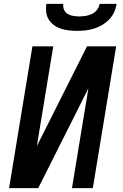

<svg xmlns="http://www.w3.org/2000/svg" viewBox="-20 -975 640 995"><path d="M27 0 148 -735H256L171 -218L431 -735H582L461 0H353L438 -517L178 0ZM379 -815Q357 -815 336 -817.5Q315 -820 295.5 -826.5Q276 -833 259.5 -845Q243 -857 232.5 -874Q222 -891 219.5 -912Q217 -933 220 -955H308Q306 -939 312 -924.5Q318 -910 331 -902.5Q344 -895 359.5 -892.5Q375 -890 391 -890Q407 -890 423.5 -892.5Q440 -895 456 -902.5Q472 -910 483 -924.5Q494 -939 496 -955H584Q581 -933 571.5 -912Q562 -891 545.5 -874Q529 -857 508.5 -845Q488 -833 466.5 -826.5Q445 -820 423 -817.5Q401 -815 379 -815Z"/></svg>

Font: Iosevka Aile Semibold
Style: Italic
Weight: 600
Italic angle: -9°
Designer: Belleve Invis
Foundry: Belleve Invis
Version: Version 31.1.0; ttfautohint (v1.8.4)